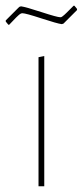

<svg xmlns="http://www.w3.org/2000/svg" viewBox="-33 -648 288 668"><path d="M226 -628 235 -617V-613L188 -566L182 -564Q166 -566 111 -584Q56 -602 45 -602Q42 -602 39 -600.5Q36 -599 31.5 -595Q27 -591 23 -587Q19 -583 12 -575.5Q5 -568 -1 -562H-4L-13 -573V-577L34 -624L40 -626Q56 -624 111 -606Q166 -588 177 -588Q180 -588 183 -590Q186 -592 190.5 -596Q195 -600 199 -604Q203 -608 210 -615Q217 -622 223 -628ZM101 0V-449L121 -453V0Z"/></svg>

Font: Alegreya Sans Thin
Style: Regular
Weight: 100
Designer: Juan Pablo del Peral
Foundry: Huerta Tipografica
Version: Version 2.007